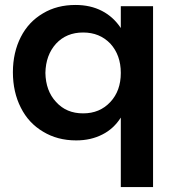

<svg xmlns="http://www.w3.org/2000/svg" viewBox="-20 -560 723 774"><path d="M597 -535H467V-447C447 -477 422 -500 391 -516C360 -532 325 -540 284 -540C235 -540 191 -529 153 -506C114 -483 85 -452 64 -411C43 -370 32 -322 32 -269C32 -215 43 -167 64 -126C85 -84 115 -52 154 -29C192 -6 236 6 287 6C327 6 362 -2 393 -18C423 -33 448 -56 467 -86V194H597ZM425 -149C396 -118 360 -103 315 -103C270 -103 234 -118 206 -149C178 -179 164 -218 163 -266C164 -314 178 -353 206 -384C234 -414 270 -429 315 -429C360 -429 396 -414 425 -384C453 -353 467 -314 467 -266C467 -218 453 -179 425 -149Z"/></svg>

Font: Argentum Sans Medium
Style: Regular
Weight: 500
Designer: Julieta Ulanovsky
Foundry: Julieta Ulanovsky
Version: Version 5.001;January 29, 2019;FontCreator 11.5.0.2425 64-bi